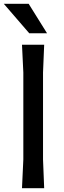

<svg xmlns="http://www.w3.org/2000/svg" viewBox="-32 -984 335 1004"><path d="M90 -150V-605L83 -750H199L193 -605V-150L199 0H83ZM214 -810H121L-12 -964H118Z"/></svg>

Font: Farro
Style: Regular
Weight: 400
Designer: Aceler Chua
Foundry: Grayscale Limited
Version: Version 1.101